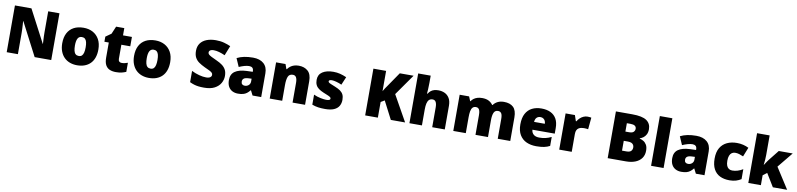

<svg xmlns="http://www.w3.org/2000/svg" viewBox="1 -1819 11995 2888"><g transform="rotate(10 5998.5 -375.0)"><path d="M757 0H504L243 -503H239Q241 -480 243 -447.5Q245 -415 246.5 -382Q248 -349 248 -322V0H77V-714H329L589 -218H592Q591 -241 589 -272Q587 -303 586 -335Q585 -367 585 -391V-714H757Z M1428 -278Q1428 -209 1409 -155Q1390 -101 1354 -64.5Q1318 -28 1267 -9Q1216 10 1151 10Q1091 10 1040.5 -9Q990 -28 953.5 -64.5Q917 -101 896.5 -155Q876 -209 876 -278Q876 -370 909.5 -433.5Q943 -497 1005 -530Q1067 -563 1154 -563Q1234 -563 1295.5 -530Q1357 -497 1392.5 -433.5Q1428 -370 1428 -278ZM1070 -278Q1070 -231 1078 -198Q1086 -165 1104.5 -148.5Q1123 -132 1153 -132Q1183 -132 1200.5 -148.5Q1218 -165 1226 -198Q1234 -231 1234 -278Q1234 -325 1226 -357Q1218 -389 1200 -405Q1182 -421 1152 -421Q1109 -421 1089.5 -385Q1070 -349 1070 -278Z M1808 -141Q1834 -141 1855.5 -146.5Q1877 -152 1900 -160V-21Q1869 -8 1834 1Q1799 10 1745 10Q1691 10 1650.5 -7Q1610 -24 1587 -65.5Q1564 -107 1564 -182V-410H1497V-488L1582 -548L1631 -664H1756V-553H1892V-410H1756V-195Q1756 -168 1769.5 -154.5Q1783 -141 1808 -141Z M2525 -278Q2525 -209 2506 -155Q2487 -101 2451 -64.5Q2415 -28 2364 -9Q2313 10 2248 10Q2188 10 2137.5 -9Q2087 -28 2050.5 -64.5Q2014 -101 1993.5 -155Q1973 -209 1973 -278Q1973 -370 2006.5 -433.5Q2040 -497 2102 -530Q2164 -563 2251 -563Q2331 -563 2392.5 -530Q2454 -497 2489.5 -433.5Q2525 -370 2525 -278ZM2167 -278Q2167 -231 2175 -198Q2183 -165 2201.5 -148.5Q2220 -132 2250 -132Q2280 -132 2297.5 -148.5Q2315 -165 2323 -198Q2331 -231 2331 -278Q2331 -325 2323 -357Q2315 -389 2297 -405Q2279 -421 2249 -421Q2206 -421 2186.5 -385Q2167 -349 2167 -278Z M3372 -217Q3372 -159 3342.5 -107Q3313 -55 3251.5 -22.5Q3190 10 3092 10Q3043 10 3006.5 5.5Q2970 1 2938 -9Q2906 -19 2872 -35V-207Q2930 -178 2989 -162.5Q3048 -147 3096 -147Q3125 -147 3143 -154Q3161 -161 3170 -173Q3179 -185 3179 -200Q3179 -219 3166 -232Q3153 -245 3125 -259Q3097 -273 3050 -294Q2997 -319 2958 -346.5Q2919 -374 2898 -414Q2877 -454 2877 -515Q2877 -584 2911 -630.5Q2945 -677 3005.5 -700.5Q3066 -724 3146 -724Q3216 -724 3272 -708.5Q3328 -693 3372 -673L3313 -524Q3267 -545 3222.5 -557.5Q3178 -570 3140 -570Q3115 -570 3099 -564Q3083 -558 3075.5 -547.5Q3068 -537 3068 -524Q3068 -507 3081 -494Q3094 -481 3124.5 -465.5Q3155 -450 3208 -426Q3260 -403 3296.5 -375.5Q3333 -348 3352.5 -310.5Q3372 -273 3372 -217Z M3741 -563Q3846 -563 3905 -511Q3964 -459 3964 -363V0H3832L3795 -73H3791Q3768 -44 3743.5 -25.5Q3719 -7 3687 1.5Q3655 10 3609 10Q3561 10 3523 -9.5Q3485 -29 3463 -68.5Q3441 -108 3441 -169Q3441 -258 3502.5 -301Q3564 -344 3681 -349L3773 -352V-360Q3773 -397 3755 -412.5Q3737 -428 3706 -428Q3673 -428 3633 -416.5Q3593 -405 3552 -387L3497 -513Q3545 -538 3605.5 -550.5Q3666 -563 3741 -563ZM3730 -245Q3678 -243 3656.5 -226.5Q3635 -210 3635 -180Q3635 -152 3650 -138.5Q3665 -125 3690 -125Q3725 -125 3749.5 -147Q3774 -169 3774 -204V-247Z M4440 -563Q4526 -563 4580 -515Q4634 -467 4634 -360V0H4443V-302Q4443 -357 4427 -385Q4411 -413 4376 -413Q4322 -413 4303.5 -369Q4285 -325 4285 -242V0H4094V-553H4238L4264 -480H4271Q4289 -506 4313.5 -524.5Q4338 -543 4369.5 -553Q4401 -563 4440 -563Z M5175 -170Q5175 -118 5151.5 -77Q5128 -36 5076.5 -13Q5025 10 4941 10Q4882 10 4835.5 3.5Q4789 -3 4741 -21V-174Q4794 -150 4848 -139.5Q4902 -129 4933 -129Q4965 -129 4980 -136Q4995 -143 4995 -157Q4995 -169 4985 -178Q4975 -187 4949.5 -198Q4924 -209 4877 -228Q4831 -247 4800.5 -269.5Q4770 -292 4755 -323.5Q4740 -355 4740 -400Q4740 -481 4802.5 -522Q4865 -563 4968 -563Q5023 -563 5071 -551Q5119 -539 5171 -516L5119 -393Q5078 -412 5036 -423Q4994 -434 4969 -434Q4947 -434 4934.5 -428Q4922 -422 4922 -411Q4922 -401 4930.5 -393Q4939 -385 4963 -375Q4987 -365 5033 -346Q5081 -327 5112.5 -304.5Q5144 -282 5159.5 -250.5Q5175 -219 5175 -170Z M6162 0H5944L5803 -273L5746 -239V0H5552V-714H5746V-404Q5758 -427 5774 -450.5Q5790 -474 5805 -495L5955 -714H6166L5941 -394Z M6419 -652Q6419 -591 6416 -549Q6413 -507 6411 -485H6420Q6438 -514 6460.5 -531Q6483 -548 6511 -555.5Q6539 -563 6572 -563Q6627 -563 6671 -542Q6715 -521 6741.5 -476.5Q6768 -432 6768 -360V0H6576V-302Q6576 -357 6560 -385Q6544 -413 6510 -413Q6476 -413 6456 -393Q6436 -373 6427.5 -335.5Q6419 -298 6419 -243V0H6228V-760H6419Z M7573 -563Q7668 -563 7718 -515Q7768 -467 7768 -360V0H7577V-301Q7577 -364 7560 -388.5Q7543 -413 7510 -413Q7464 -413 7446 -372.5Q7428 -332 7428 -258V0H7237V-301Q7237 -341 7230 -365.5Q7223 -390 7209 -401.5Q7195 -413 7173 -413Q7140 -413 7121.5 -393Q7103 -373 7096 -335Q7089 -297 7089 -242V0H6898V-553H7042L7070 -485H7075Q7090 -508 7113 -525.5Q7136 -543 7168 -553Q7200 -563 7241 -563Q7302 -563 7341.5 -542.5Q7381 -522 7406 -486H7412Q7438 -523 7479.5 -543Q7521 -563 7573 -563Z M8147 -563Q8228 -563 8286.5 -535Q8345 -507 8376.5 -451Q8408 -395 8408 -310V-225H8067Q8069 -182 8099.5 -154Q8130 -126 8188 -126Q8240 -126 8283 -136Q8326 -146 8372 -168V-31Q8332 -10 8284.5 0Q8237 10 8165 10Q8081 10 8015.5 -19.5Q7950 -49 7912 -112Q7874 -175 7874 -273Q7874 -373 7908.5 -437Q7943 -501 8004.5 -532Q8066 -563 8147 -563ZM8154 -433Q8120 -433 8097.5 -412Q8075 -391 8071 -345H8235Q8235 -370 8225.5 -389.5Q8216 -409 8198 -421Q8180 -433 8154 -433Z M8850 -563Q8866 -563 8883 -561Q8900 -559 8908 -557L8891 -377Q8881 -379 8866.5 -381Q8852 -383 8826 -383Q8808 -383 8787.5 -379.5Q8767 -376 8748.5 -365Q8730 -354 8718.5 -332Q8707 -310 8707 -272V0H8516V-553H8658L8688 -465H8697Q8712 -492 8736 -514.5Q8760 -537 8789.5 -550Q8819 -563 8850 -563Z M9505 -714Q9660 -714 9726 -668Q9792 -622 9792 -536Q9792 -489 9775 -456.5Q9758 -424 9732.5 -405Q9707 -386 9680 -379V-374Q9709 -367 9738 -350Q9767 -333 9786.5 -299.5Q9806 -266 9806 -209Q9806 -144 9773 -97Q9740 -50 9679 -25Q9618 0 9534 0H9256V-714ZM9507 -440Q9555 -440 9574.5 -460Q9594 -480 9594 -508Q9594 -537 9572 -552.5Q9550 -568 9503 -568H9449V-440ZM9449 -299V-149H9517Q9567 -149 9587 -170.5Q9607 -192 9607 -225Q9607 -244 9598.5 -261Q9590 -278 9569.5 -288.5Q9549 -299 9513 -299Z M10110 0H9919V-760H10110Z M10512 -563Q10617 -563 10676 -511Q10735 -459 10735 -363V0H10603L10566 -73H10562Q10539 -44 10514.5 -25.5Q10490 -7 10458 1.5Q10426 10 10380 10Q10332 10 10294 -9.5Q10256 -29 10234 -68.5Q10212 -108 10212 -169Q10212 -258 10273.5 -301Q10335 -344 10452 -349L10544 -352V-360Q10544 -397 10526 -412.5Q10508 -428 10477 -428Q10444 -428 10404 -416.5Q10364 -405 10323 -387L10268 -513Q10316 -538 10376.5 -550.5Q10437 -563 10512 -563ZM10501 -245Q10449 -243 10427.5 -226.5Q10406 -210 10406 -180Q10406 -152 10421 -138.5Q10436 -125 10461 -125Q10496 -125 10520.5 -147Q10545 -169 10545 -204V-247Z M11117 10Q11033 10 10971 -20Q10909 -50 10875 -113Q10841 -176 10841 -274Q10841 -375 10879 -438.5Q10917 -502 10982.5 -532.5Q11048 -563 11132 -563Q11183 -563 11228.5 -552Q11274 -541 11313 -521L11257 -380Q11223 -395 11193.5 -404Q11164 -413 11132 -413Q11103 -413 11081 -398Q11059 -383 11047 -352.5Q11035 -322 11035 -275Q11035 -227 11047.5 -198Q11060 -169 11082 -155.5Q11104 -142 11133 -142Q11174 -142 11215.5 -155Q11257 -168 11294 -191V-39Q11260 -17 11217 -3.5Q11174 10 11117 10Z M11596 -461Q11596 -427 11593 -386Q11590 -345 11585 -311H11589Q11597 -323 11607 -338.5Q11617 -354 11628 -370Q11639 -386 11648 -397L11772 -553H11985L11793 -318L11997 0H11779L11658 -198L11596 -151V0H11404V-760H11596Z"/></g></svg>

Font: Noto Sans Khmer Black
Style: Regular
Weight: 900
Version: Version 2.003